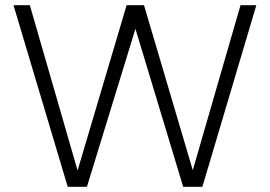

<svg xmlns="http://www.w3.org/2000/svg" viewBox="-20 -720 1040 740"><path d="M241 0 32 -700H95L279 -63L468 -700H535L723 -64L907 -700H968L760 0H686L502 -609L315 0Z"/></svg>

Font: Geologica Thin
Style: Regular
Weight: 100
Designer: Sindre Bremnes, Frode Helland
Foundry: Monokrom Skriftforlag AS
Version: Version 1.010; ttfautohint (v1.8.4.7-5d5b);gftools[0.9.28]